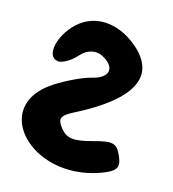

<svg xmlns="http://www.w3.org/2000/svg" viewBox="-147 -991 944 1049"><g transform="rotate(20 324.5 -466.0)"><path d="M136 -808C56 -720 43 -592 114 -592C139 -592 183 -622 210 -660C240 -702 287 -719 327 -704C419 -669 415 -602 319 -571C276 -557 189 -507 131 -461C-150 -241 189 61 539 -98C622 -136 636 -161 604 -219C570 -282 547 -286 439 -246C343 -211 302 -212 262 -254C221 -297 227 -318 289 -357C581 -538 645 -697 473 -818C352 -903 218 -899 136 -808Z"/></g></svg>

Font: Hussar Skorodowane
Style: Bold
Weight: 700
Foundry: Cannot Into Space Fonts
Version: Version 0.892